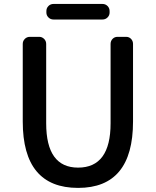

<svg xmlns="http://www.w3.org/2000/svg" viewBox="-20 -919 772 952"><path d="M367.2 12.7Q92.8 12.7 92.8 -316.4V-701.2Q92.8 -715.8 103 -726.1Q113.3 -736.3 127.9 -736.3H174.8Q188.5 -736.3 198.7 -726.1Q209 -715.8 209 -701.2V-307.6Q209 -87.9 367.2 -87.9Q528.3 -87.9 528.3 -307.6V-701.2Q528.3 -715.8 538.1 -726.1Q547.9 -736.3 562.5 -736.3H605.5Q620.1 -736.3 629.9 -726.1Q639.6 -715.8 639.6 -701.2V-316.4Q639.6 12.7 367.2 12.7ZM245.1 -822.3Q230.5 -822.3 220.2 -832.5Q210 -842.8 210 -856.4V-864.3Q210 -878.9 220.2 -889.2Q230.5 -899.4 245.1 -899.4H488.3Q502.9 -899.4 513.2 -889.2Q523.4 -878.9 523.4 -864.3V-856.4Q523.4 -842.8 513.2 -832.5Q502.9 -822.3 488.3 -822.3Z"/></svg>

Font: Gen Jyuu GothicL Medium
Style: Regular
Weight: 500
Designer: [Source Han Sans]
Ryoko NISHIZUKA  (kana & ideographs); Paul D. Hunt (Latin, Greek & Cyrillic); Wenlong ZHANG  (bopomofo
Version: Version 1.002.20150607